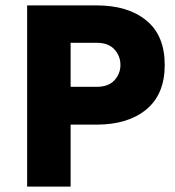

<svg xmlns="http://www.w3.org/2000/svg" viewBox="-20 -691 649 711"><path d="M80.5 0V-671H338Q454 -671 522 -615.2Q590 -559.5 590 -450.5Q590 -342 522 -285.8Q454 -229.5 338 -229.5H241.5V0ZM241.5 -369.5H338Q381.5 -369.5 403.8 -393.8Q426 -418 426 -450.5Q426 -483.5 403.8 -508Q381.5 -532.5 338 -532.5H241.5Z"/></svg>

Font: Karla ExtraBold
Style: Regular
Weight: 800
Designer: Jonathan Pinhorn
Version: Version 2.001